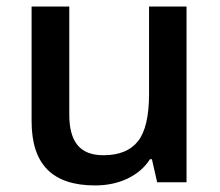

<svg xmlns="http://www.w3.org/2000/svg" viewBox="-20 -560 675 590"><path d="M462.9 0 446.8 -70.8H440.9Q417 -33.2 372.8 -11.7Q328.6 9.8 272 9.8Q173.8 9.8 125.5 -39.1Q77.1 -87.9 77.1 -187V-540H192.9V-207Q192.9 -145 218.3 -114Q243.7 -83 297.9 -83Q370.1 -83 404.1 -126.2Q438 -169.4 438 -271V-540H553.2V0Z"/></svg>

Font: f0_41667          
Style: Regular
Weight: 600
Foundry: Ascender Corporation
Version: Version 1.10